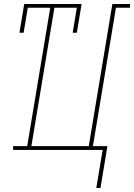

<svg xmlns="http://www.w3.org/2000/svg" viewBox="-20 -755 675 967"><path d="M465 192 497 0H46V-19H117L233 -716H120L99 -590H78L102 -735H391L367 -590H346L367 -716H254L138 -19H427L546 -735H635V-716H564L448 -19H521L486 192Z"/></svg>

Font: Iosevka Slab Thin Extended
Style: Italic
Weight: 100
Width: 7
Italic angle: -9°
Monospace: yes
Designer: Belleve Invis
Foundry: Belleve Invis
Version: Version 11.1.0; ttfautohint (v1.8.3)